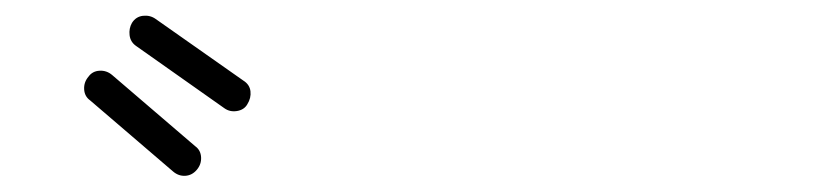

<svg xmlns="http://www.w3.org/2000/svg" viewBox="-20 -847 1040 243"><path d="M199 -630 94 -720Q87 -725 86.5 -734Q86 -743 92 -750Q97 -757 106 -757.5Q115 -758 122 -752L227 -662Q234 -657 234.5 -648Q235 -639 229 -632Q223 -625 214.5 -624.5Q206 -624 199 -630ZM264 -710 152 -789Q145 -794 144 -802.5Q143 -811 147 -818Q152 -826 161 -827Q170 -828 177 -823L288 -745Q296 -740 297 -731.5Q298 -723 293 -715Q289 -708 280 -706.5Q271 -705 264 -710Z"/></svg>

Font: Zen Kurenaido
Style: Regular
Weight: 400
Designer: Yoshimichi Ohira
Foundry: Positype
Version: Version 1.001